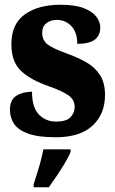

<svg xmlns="http://www.w3.org/2000/svg" viewBox="-20 -569 484 810"><path d="M215 10Q140 10 98 -5.5Q56 -21 39 -47Q22 -73 22 -106Q22 -148 49 -165Q76 -182 115 -182Q115 -116 144 -86Q173 -56 217 -56Q260 -56 277.5 -74.5Q295 -93 295 -118Q295 -148 269 -166.5Q243 -185 189 -204Q108 -232 68 -270.5Q28 -309 28 -383Q28 -468 85 -508.5Q142 -549 235 -549Q296 -549 332.5 -535Q369 -521 386 -499Q403 -477 403 -453Q403 -419 379.5 -401.5Q356 -384 306 -384Q306 -433 281 -459Q256 -485 220 -485Q193 -485 175.5 -471Q158 -457 158 -431Q158 -400 179.5 -382.5Q201 -365 263 -343Q310 -326 346 -305Q382 -284 402.5 -251.5Q423 -219 423 -168Q423 -88 370.5 -39Q318 10 215 10ZM122 208Q128 189 136.5 162.5Q145 136 152 109Q159 82 163 61H278V71Q270 92 254 118.5Q238 145 220 172Q202 199 186 221H122Z"/></svg>

Font: Noto Serif Condensed Black
Style: Regular
Weight: 900
Width: 3
Designer: Monotype Design Team
Foundry: Monotype Imaging Inc.
Version: Version 2.015; ttfautohint (v1.8.4.7-5d5b)